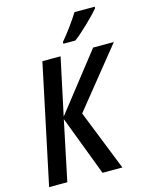

<svg xmlns="http://www.w3.org/2000/svg" viewBox="-136 -1026 868 1111"><g transform="rotate(-15 298.0 -470.0)"><path d="M168 -714H277L204 -372L472 -714H596L312 -362L456 0H337L201 -358L126 0H17ZM312 -791Q371 -861 421 -940H542V-931Q519 -903 467 -853Q415 -803 383 -780H311Z"/></g></svg>

Font: Noto Sans UI NarrowMedium
Style: Italic
Weight: 500
Width: 4
Italic angle: -12°
Designer: Monotype Design Team
Foundry: Monotype Imaging Inc.
Version: Version 1.001